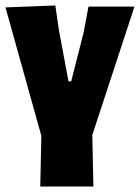

<svg xmlns="http://www.w3.org/2000/svg" viewBox="-22 -496 511 701"><path d="M315 -3 319 185H125L129 0L-2 -469L180 -476L193 -387L228 -199H238L283 -376L301 -472H469Z"/></svg>

Font: Luna Sans Black
Style: Regular
Weight: 900
Designer: Juan Pablo del Peral
Foundry: Huerta Tipografica
Version: Version 2.001; ttfautohint (v1.5)